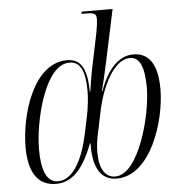

<svg xmlns="http://www.w3.org/2000/svg" viewBox="-54 -811 822 873"><g transform="rotate(-5 357.0 -375.0)"><path d="M167 10C235 10 290 -37 336 -160H339C336 -64 363 10 444 10C599 10 677 -232 677 -379C677 -488 641 -546 567 -546C501 -546 448 -489 414 -393H411C421 -429 434 -487 442 -525L492 -760H351L349 -750H372C408 -750 417 -744 417 -720C417 -710 414 -684 410 -663L381 -523C374 -494 363 -429 358 -394H356C355 -495 331 -546 265 -546C109 -546 43 -312 43 -168C43 -59 80 10 167 10ZM177 -1C125 -1 103 -59 103 -151C103 -283 163 -534 274 -534C314 -534 346 -509 346 -399C346 -365 341 -322 334 -288L317 -207C294 -96 248 -1 177 -1ZM438 0C394 0 366 -39 366 -116C366 -144 370 -175 377 -205L397 -301C418 -404 474 -531 551 -531C594 -531 616 -487 616 -390C616 -268 547 0 438 0Z"/></g></svg>

Font: Noto Serif Display Condensed Light
Style: Italic
Weight: 300
Width: 3
Italic angle: -12°
Designer: Monotype Design Team
Foundry: Monotype Imaging Inc.
Version: Version 2.009